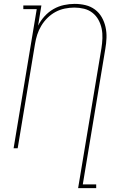

<svg xmlns="http://www.w3.org/2000/svg" viewBox="-20 -763 640 988"><path d="M382 205 502 -515Q506 -540 507 -566Q508 -592 503 -616Q498 -640 486.5 -661Q475 -682 456 -697Q437 -712 412.5 -718Q388 -724 363 -724Q339 -724 314 -719Q289 -714 266.5 -702Q244 -690 225 -671.5Q206 -653 192.5 -630.5Q179 -608 171.5 -584.5Q164 -561 160 -536L71 0H50L169 -716H100V-735H193L176 -631Q189 -657 209.5 -679.5Q230 -702 255.5 -716.5Q281 -731 309 -737Q337 -743 364 -743Q393 -743 420 -736.5Q447 -730 468.5 -714Q490 -698 503.5 -674.5Q517 -651 523 -624Q529 -597 528 -568.5Q527 -540 522 -512L406 186H475V205Z"/></svg>

Font: Iosevka Curly Slab ThEx
Style: Italic
Weight: 100
Width: 7
Italic angle: -9°
Monospace: yes
Designer: Belleve Invis
Foundry: Belleve Invis
Version: Version 11.1.0; ttfautohint (v1.8.3)